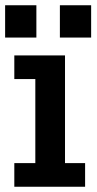

<svg xmlns="http://www.w3.org/2000/svg" viewBox="-34 -711 368 731"><path d="M20.5 0V-90H100.5V-410H20.5V-500H213.5V-90H290V0ZM-14.5 -691H104.5V-568H-14.5ZM194 -691H313V-568H194Z"/></svg>

Font: Trispace Condensed Medium
Style: Regular
Weight: 500
Width: 3
Designer: Tyler Finck
Foundry: Etcetera Type Company
Version: Version 1.210; ttfautohint (v1.8.3)